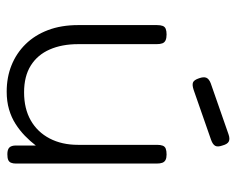

<svg xmlns="http://www.w3.org/2000/svg" viewBox="-86 -608 706 574"><g transform="rotate(90 267.0 -321.0)"><path d="M254 12Q211 12 175 -2.5Q139 -17 112 -44.5Q85 -72 70 -111.5Q55 -151 55 -202V-437Q55 -448 57.5 -454.5Q60 -461 66.5 -463.5Q73 -466 83 -466Q94 -466 100.5 -463Q107 -460 109.5 -453.5Q112 -447 112 -436V-201Q112 -153 128 -116.5Q144 -80 176 -60Q208 -40 256 -40Q305 -40 340 -60Q375 -80 394 -116.5Q413 -153 413 -201V-437Q413 -448 415.5 -454.5Q418 -461 424.5 -463.5Q431 -466 442 -466Q452 -466 458 -463Q464 -460 466.5 -453.5Q469 -447 469 -436V-16Q469 -7 466.5 -1Q464 5 458 7.5Q452 10 441 10Q434 10 429 8.5Q424 7 421 4Q418 1 416.5 -4Q415 -9 415 -16V-75Q402 -58 386 -42.5Q370 -27 350.5 -14.5Q331 -2 307 5Q283 12 254 12ZM249 -547Q234 -542 226.5 -545Q219 -548 214 -563Q209 -577 212.5 -585Q216 -593 229 -598L381 -651Q395 -656 403 -652Q411 -648 415 -633Q420 -619 416 -611.5Q412 -604 398 -599Z"/></g></svg>

Font: Fredoka Light Light
Style: Regular
Weight: 300
Version: Version 2.001